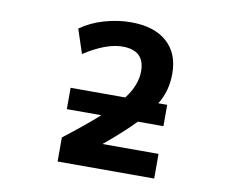

<svg xmlns="http://www.w3.org/2000/svg" viewBox="-80 -845 1160 952"><g transform="rotate(10 500.0 -369.5)"><path d="M266.6 -261.7V-369.1H542Q596.7 -440.4 596.7 -510.7Q596.7 -615.2 485.4 -615.2Q403.3 -615.2 293 -543.9L252.9 -665Q304.7 -702.1 372.1 -721.7Q439.5 -741.2 504.9 -741.2Q623 -741.2 687 -684.6Q751 -627.9 751 -525.4Q751 -436.5 708 -369.1H752.9V-261.7H624Q568.4 -203.1 470.7 -122.1H752.9V2H266.6V-119.1Q374 -202.1 440.4 -261.7Z"/></g></svg>

Font: Gen Shin Gothic Monospace Bold
Style: Bold
Weight: 700
Designer: [Source Han Sans]
Ryoko NISHIZUKA  (kana & ideographs); Paul D. Hunt (Latin, Greek & Cyrillic); Wenlong ZHANG  (bopomofo
Version: Version 1.002.20150607